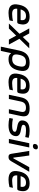

<svg xmlns="http://www.w3.org/2000/svg" viewBox="1861 -2613 950 4712"><g transform="rotate(90 2336.0 -257.0)"><path d="M572 -270C605 -422 548 -509 391 -509C231 -509 134 -427 98 -256L96 -244C59 -71 123 9 296 9C348 9 413 1 480 -14L498 -99C452 -89 372 -80 324 -80C225 -80 186 -116 194 -205H515C551 -205 561 -218 572 -270ZM211 -288C238 -380 286 -420 372 -420C458 -420 488 -373 471 -288Z M677 -500 809 -260 557 0H680L854 -179L952 0H1074L932 -259L1166 -500H1043L888 -340L800 -500Z M1710 -244 1712 -256C1748 -427 1685 -509 1519 -509C1355 -509 1258 -427 1221 -256L1125 198H1229L1283 -51H1290C1315 -16 1348 9 1431 9C1582 9 1672 -70 1710 -244ZM1325 -247 1326 -253C1350 -370 1401 -419 1500 -419C1599 -419 1632 -370 1607 -253L1606 -247C1581 -130 1528 -81 1428 -81C1329 -81 1299 -130 1325 -247Z M2271 -270C2304 -422 2247 -509 2090 -509C1930 -509 1833 -427 1797 -256L1795 -244C1758 -71 1822 9 1995 9C2047 9 2112 1 2179 -14L2197 -99C2151 -89 2071 -80 2023 -80C1924 -80 1885 -116 1893 -205H2214C2250 -205 2260 -218 2271 -270ZM1910 -288C1937 -380 1985 -420 2071 -420C2157 -420 2187 -373 2170 -288Z M2368 -295 2305 0H2409L2471 -291C2490 -380 2536 -419 2624 -419C2711 -419 2740 -380 2722 -291L2660 0H2764L2827 -295C2858 -444 2803 -509 2643 -509C2482 -509 2399 -444 2368 -295Z M3109 -201C3180 -188 3221 -178 3213 -136C3205 -98 3162 -80 3065 -80C3004 -80 2948 -87 2893 -99L2875 -13C2932 1 2986 9 3051 9C3205 9 3297 -38 3318 -142C3345 -265 3233 -285 3144 -300C3089 -310 3034 -320 3045 -367C3052 -403 3086 -420 3181 -420C3243 -420 3296 -413 3344 -401L3362 -486C3309 -501 3258 -509 3194 -509C3043 -509 2960 -462 2939 -361C2911 -230 3033 -216 3109 -201Z M3495 -500 3389 0H3493L3599 -500ZM3514 -649C3506 -613 3524 -589 3566 -589C3608 -589 3636 -613 3643 -649L3644 -651C3652 -689 3634 -712 3592 -712C3549 -712 3522 -689 3515 -651Z M3683 -500 3754 -62C3763 -8 3782 9 3833 9C3882 9 3908 -8 3940 -62L4196 -500H4083L3871 -118C3865 -108 3861 -107 3857 -107C3853 -107 3849 -108 3848 -118L3796 -500Z M4663 -270C4696 -422 4639 -509 4482 -509C4322 -509 4225 -427 4189 -256L4187 -244C4150 -71 4214 9 4387 9C4439 9 4504 1 4571 -14L4589 -99C4543 -89 4463 -80 4415 -80C4316 -80 4277 -116 4285 -205H4606C4642 -205 4652 -218 4663 -270ZM4302 -288C4329 -380 4377 -420 4463 -420C4549 -420 4579 -373 4562 -288Z"/></g></svg>

Font: LT Wave Text Medium Italic
Style: Regular
Weight: 500
Designer: Daniel Lyons
Version: Version 2.5 (Glyphs App)